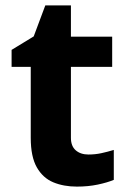

<svg xmlns="http://www.w3.org/2000/svg" viewBox="-20 -682 474 712"><path d="M308 -109Q333 -109 356 -114Q379 -119 402 -126V-15Q378 -5 342.5 2.5Q307 10 265 10Q216 10 177.5 -6Q139 -22 116.5 -61.5Q94 -101 94 -171V-434H23V-497L105 -547L148 -662H243V-546H396V-434H243V-171Q243 -140 261 -124.5Q279 -109 308 -109Z"/></svg>

Font: Noto Sans Cham
Style: Bold
Weight: 700
Version: Version 2.002